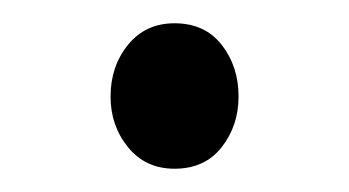

<svg xmlns="http://www.w3.org/2000/svg" viewBox="-20 -440 300 165"><path d="M130 -295Q105 -295 90 -313.5Q75 -332 75 -357Q75 -383 90 -401.5Q105 -420 130 -420Q156 -420 170.5 -401.5Q185 -383 185 -357Q185 -332 170.5 -313.5Q156 -295 130 -295Z"/></svg>

Font: Zen Kurenaido
Style: ARC
Weight: 400
Designer: Yoshimichi Ohira
Foundry: Positype
Version: Version 1.001